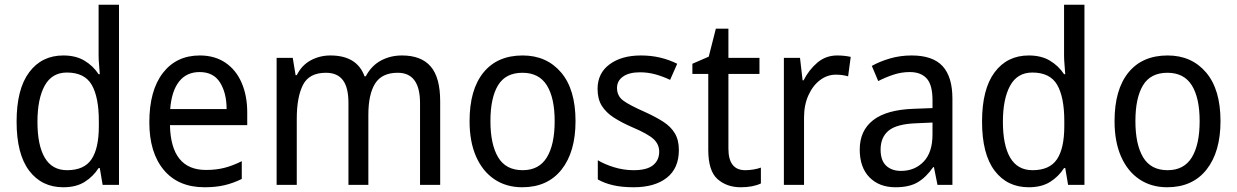

<svg xmlns="http://www.w3.org/2000/svg" viewBox="-20 -873 5218 810"><path d="M247 -83Q156 -83 103 -153Q50 -223 50 -360Q50 -497 103 -568Q156 -639 247 -639Q300 -639 336.5 -617Q373 -595 396 -560H401Q400 -577 398 -599.5Q396 -622 396 -638V-853H482V-93H413L401 -164H396Q373 -128 337 -105.5Q301 -83 247 -83ZM263 -155Q335 -155 366 -201Q397 -247 397 -341V-362Q397 -463 367 -515Q337 -567 262 -567Q199 -567 168.5 -511.5Q138 -456 138 -359Q138 -260 169 -207.5Q200 -155 263 -155Z M823 -639Q886 -639 931 -608.5Q976 -578 999.5 -523.5Q1023 -469 1023 -399V-345H697Q701 -156 849 -156Q892 -156 927 -165Q962 -174 1000 -193V-118Q963 -100 926.5 -91.5Q890 -83 843 -83Q732 -83 671 -156Q610 -229 610 -357Q610 -491 667 -565Q724 -639 823 -639ZM822 -569Q767 -569 735.5 -529Q704 -489 698 -413H936Q936 -480 908.5 -524.5Q881 -569 822 -569Z M1676 -639Q1757 -639 1797 -592.5Q1837 -546 1837 -446V-93H1752V-438Q1752 -566 1658 -566Q1591 -566 1562.5 -520.5Q1534 -475 1534 -389V-93H1450V-439Q1450 -504 1426.5 -535Q1403 -566 1355 -566Q1284 -566 1258 -514.5Q1232 -463 1232 -372V-93H1147V-629H1215L1227 -556H1232Q1253 -598 1291 -618.5Q1329 -639 1374 -639Q1486 -639 1518 -551H1523Q1547 -596 1587 -617.5Q1627 -639 1676 -639Z M2408 -362Q2408 -232 2349 -157.5Q2290 -83 2183 -83Q2116 -83 2066 -116.5Q2016 -150 1988.5 -212.5Q1961 -275 1961 -362Q1961 -495 2019.5 -567Q2078 -639 2185 -639Q2286 -639 2347 -567.5Q2408 -496 2408 -362ZM2049 -362Q2049 -264 2081.5 -209.5Q2114 -155 2185 -155Q2254 -155 2287 -209Q2320 -263 2320 -362Q2320 -460 2287 -513Q2254 -566 2184 -566Q2113 -566 2081 -513Q2049 -460 2049 -362Z M2844 -240Q2844 -163 2793 -123Q2742 -83 2653 -83Q2604 -83 2567 -91.5Q2530 -100 2502 -116V-197Q2530 -180 2570.5 -167.5Q2611 -155 2653 -155Q2709 -155 2735 -176Q2761 -197 2761 -233Q2761 -264 2737.5 -286Q2714 -308 2648 -336Q2602 -356 2569.5 -377Q2537 -398 2519 -426.5Q2501 -455 2501 -498Q2501 -564 2551.5 -601.5Q2602 -639 2684 -639Q2727 -639 2765 -630Q2803 -621 2837 -604L2807 -536Q2778 -550 2746 -559Q2714 -568 2680 -568Q2634 -568 2608.5 -550Q2583 -532 2583 -502Q2583 -468 2609.5 -448.5Q2636 -429 2702 -400Q2746 -380 2778 -359.5Q2810 -339 2827 -310.5Q2844 -282 2844 -240Z M3124 -155Q3141 -155 3159 -158Q3177 -161 3190 -166V-99Q3156 -83 3105 -83Q3046 -83 3007 -117.5Q2968 -152 2968 -241V-561H2901V-604L2970 -634L3000 -752H3053V-629H3184V-561H3053V-246Q3053 -155 3124 -155Z M3512 -639Q3526 -639 3541 -637.5Q3556 -636 3569 -633L3558 -551Q3534 -558 3506 -558Q3470 -558 3439.5 -535Q3409 -512 3390.5 -471Q3372 -430 3372 -377V-93H3287V-629H3355L3366 -534H3370Q3393 -579 3428.5 -609Q3464 -639 3512 -639Z M3826 -639Q3915 -639 3956.5 -594Q3998 -549 3998 -457V-93H3935L3920 -168H3917Q3887 -125 3851.5 -104Q3816 -83 3758 -83Q3689 -83 3648 -125Q3607 -167 3607 -242Q3607 -322 3663.5 -366Q3720 -410 3834 -414L3914 -417V-450Q3914 -515 3889.5 -542Q3865 -569 3818 -569Q3783 -569 3749.5 -558Q3716 -547 3685 -531L3658 -595Q3692 -614 3735 -626.5Q3778 -639 3826 -639ZM3846 -353Q3763 -350 3729 -322Q3695 -294 3695 -242Q3695 -196 3718.5 -174Q3742 -152 3781 -152Q3839 -152 3876.5 -191Q3914 -230 3914 -306V-356Z M4320 -83Q4229 -83 4176 -153Q4123 -223 4123 -360Q4123 -497 4176 -568Q4229 -639 4320 -639Q4373 -639 4409.5 -617Q4446 -595 4469 -560H4474Q4473 -577 4471 -599.5Q4469 -622 4469 -638V-853H4555V-93H4486L4474 -164H4469Q4446 -128 4410 -105.5Q4374 -83 4320 -83ZM4336 -155Q4408 -155 4439 -201Q4470 -247 4470 -341V-362Q4470 -463 4440 -515Q4410 -567 4335 -567Q4272 -567 4241.5 -511.5Q4211 -456 4211 -359Q4211 -260 4242 -207.5Q4273 -155 4336 -155Z M5129 -362Q5129 -232 5070 -157.5Q5011 -83 4904 -83Q4837 -83 4787 -116.5Q4737 -150 4709.5 -212.5Q4682 -275 4682 -362Q4682 -495 4740.5 -567Q4799 -639 4906 -639Q5007 -639 5068 -567.5Q5129 -496 5129 -362ZM4770 -362Q4770 -264 4802.5 -209.5Q4835 -155 4906 -155Q4975 -155 5008 -209Q5041 -263 5041 -362Q5041 -460 5008 -513Q4975 -566 4905 -566Q4834 -566 4802 -513Q4770 -460 4770 -362Z"/></svg>

Font: Noto Sans Kannada UI SemiCondensed
Style: Regular
Weight: 400
Width: 4
Designer: Jelle Bosma - Monotype Design Team
Foundry: Monotype Imaging Inc.
Version: Version 2.005; ttfautohint (v1.8.4.7-5d5b)